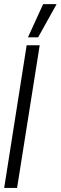

<svg xmlns="http://www.w3.org/2000/svg" viewBox="-28 -922 297 942"><path d="M-7.5 0 102.8 -700H166.8L55.8 0ZM109.1 -738.8 183.7 -901.7H249.7L159 -738.8Z"/></svg>

Font: Georama
Style: Italic
Weight: 400
Width: 2
Italic angle: -9°
Designer: Jean-Baptiste Levee
Foundry: Production Type
Version: Version 1.000